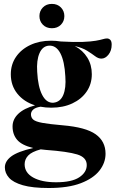

<svg xmlns="http://www.w3.org/2000/svg" viewBox="-20 -733 594 986"><path d="M243.5 -180Q214.5 -180 188 -185Q161 -180.5 150 -169.8Q139 -159 139 -146Q139 -129 150.8 -118.8Q162.5 -108.5 197.5 -102Q232.5 -95.5 302.5 -89.5Q420.5 -79.5 471.2 -43.5Q522 -7.5 522 56.5Q522 103 490.8 143Q459.5 183 395 207.8Q330.5 232.5 230 232.5Q146.5 232.5 97.2 218.2Q48 204 26.5 180Q5 156 5 126.5Q5 95 37.8 70.2Q70.5 45.5 150.5 27Q92 13 68.2 -14.8Q44.5 -42.5 44.5 -83.5Q44.5 -120.5 74.2 -148.8Q104 -177 160 -192Q103 -210 69.2 -251.8Q35.5 -293.5 35.5 -351.5Q35.5 -402 62.2 -441Q89 -480 135.8 -502Q182.5 -524 242 -524Q268 -524 292 -520Q362 -516 405 -517.8Q448 -519.5 472 -523.8Q496 -528 508.2 -531.8Q520.5 -535.5 529.5 -535.5Q539.5 -535.5 546.5 -528.2Q553.5 -521 553.5 -504Q553.5 -473 537.2 -452.5Q521 -432 500.5 -432Q485 -432 468.8 -444.2Q452.5 -456.5 428 -472Q403.5 -487.5 364 -496.5Q405.5 -474.5 428.5 -437.2Q451.5 -400 451.5 -352Q451.5 -301.5 425 -262.8Q398.5 -224 351.5 -202Q304.5 -180 243.5 -180ZM254.5 -205.5Q289.5 -209 304.8 -245Q320 -281 315.5 -340.5Q311.5 -418.5 289.8 -459.8Q268 -501 231 -498.5Q198.5 -496 182.8 -459.8Q167 -423.5 171 -364Q175 -287 197 -245Q219 -203 254.5 -205.5ZM106.5 110.5Q106.5 154 150.2 178.5Q194 203 268 203Q348.5 203 387 177.5Q425.5 152 425.5 114.5Q425.5 75 376.2 60Q327 45 217 37Q202.5 35.5 189 34Q142.5 46.5 124.5 66Q106.5 85.5 106.5 110.5ZM246.5 -588Q218 -588 200.2 -606Q182.5 -624 182.5 -650.5Q182.5 -676.5 200.2 -694.8Q218 -713 246.5 -713Q275 -713 292.8 -694.8Q310.5 -676.5 310.5 -650.5Q310.5 -624 292.8 -606Q275 -588 246.5 -588Z"/></svg>

Font: Newsreader 72pt SemiBold
Style: Regular
Weight: 600
Designer: Hugues Gentile
Foundry: Production Type
Version: Version 1.003; ttfautohint (v1.8.3)